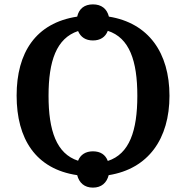

<svg xmlns="http://www.w3.org/2000/svg" viewBox="-20 -796 850 878"><path d="M405 62C444 62 468 40 477 5C659 -24 755 -162 755 -358C755 -555 659 -691 478 -720C469 -756 444 -776 405 -776C366 -776 341 -756 333 -720C143 -691 56 -555 56 -359C56 -161 143 -23 333 5C342 40 366 62 405 62ZM337 -61C238 -93 202 -199 202 -358C202 -517 238 -621 337 -654C349 -626 372 -611 405 -611C438 -611 462 -626 473 -655C572 -623 608 -518 608 -358C608 -198 572 -92 473 -60C462 -89 439 -104 405 -104C372 -104 348 -89 337 -61Z"/></svg>

Font: Noto Serif SemiBold
Style: Regular
Weight: 600
Designer: Monotype Design Team
Foundry: Monotype Imaging Inc.
Version: Version 2.013